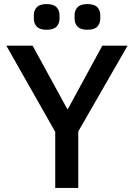

<svg xmlns="http://www.w3.org/2000/svg" viewBox="-20 -922 657 942"><path d="M251 0V-275L11 -698H140L310 -387H313L482 -698H606L364 -277V0ZM209 -776Q175 -776 160.5 -791.5Q146 -807 146 -830V-848Q146 -871 160.5 -886.5Q175 -902 209 -902Q243 -902 257.5 -886.5Q272 -871 272 -848V-830Q272 -807 257.5 -791.5Q243 -776 209 -776ZM409 -776Q375 -776 360.5 -791.5Q346 -807 346 -830V-848Q346 -871 360.5 -886.5Q375 -902 409 -902Q443 -902 457.5 -886.5Q472 -871 472 -848V-830Q472 -807 457.5 -791.5Q443 -776 409 -776Z"/></svg>

Font: IBM Plex Sans Thai Medium
Style: Regular
Weight: 500
Designer: Mike Abbink, Paul van der Laan, Pieter van Rosmalen, Ben Mitchell, Mark Frömberg
Foundry: Bold Monday
Version: Version 1.1